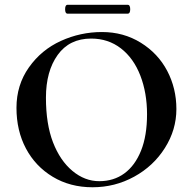

<svg xmlns="http://www.w3.org/2000/svg" viewBox="-20 -770 806 802"><path d="M360.8 -608.9Q270 -608.9 220.9 -540.5Q171.9 -472.2 171.9 -362.1Q171.9 -252 201.4 -175.5Q231 -99.1 282.5 -56.2Q334 -13.2 394.5 -13.2Q455.1 -13.2 499.5 -45.7Q543.9 -78.1 569.1 -140.6Q594.2 -203.1 594.2 -292.5Q594.2 -381.8 566.2 -454.3Q538.1 -526.9 485.1 -567.9Q432.1 -608.9 360.8 -608.9ZM88.4 -149.7Q48.8 -224.1 48.8 -319.6Q48.8 -415 100.8 -488.5Q152.8 -562 234.4 -599.1Q315.9 -636.2 406 -636.2Q496.1 -636.2 568.1 -591.6Q640.1 -546.9 678.5 -473.9Q716.8 -400.9 716.8 -314.5Q716.8 -228 668.9 -152.1Q621.1 -76.2 540.5 -32Q460 12.2 366.5 12.2Q272.9 12.2 200.4 -31.5Q127.9 -75.2 88.4 -149.7ZM262.2 -712.9Q252 -712.9 252 -731.4Q252 -750 262.2 -750H513.2Q523.9 -750 523.9 -731.4Q523.9 -712.9 513.2 -712.9Z"/></svg>

Font: Cormorant-Bold
Style: Bold
Weight: 700
Designer: Christian Thalmann (Catharsis Fonts)
Version: Version 3.000